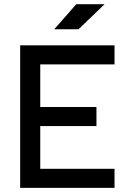

<svg xmlns="http://www.w3.org/2000/svg" viewBox="-20 -914 626 934"><path d="M78.1 0V-693.4H175.8V0ZM78.1 0V-92.8H537.1V0ZM78.1 -300.8V-393.6H449.2V-300.8ZM78.1 -600.6V-693.4H537.1V-600.6ZM243.7 -771.5 351.1 -893.6H488.8L361.8 -771.5Z"/></svg>

Font: Cascadia Mono
Style: Regular
Weight: 400
Monospace: yes
Designer: Aaron Bell
Foundry: Saja Typeworks
Version: Version 2102.003